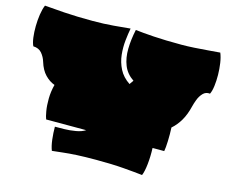

<svg xmlns="http://www.w3.org/2000/svg" viewBox="-108 -928 1313 1098"><g transform="rotate(15 548.0 -379.0)"><path d="M282 17Q272 -8 267.5 -46Q263 -84 263 -121Q283 -121 317 -121.5Q351 -122 385.5 -128Q420 -134 441 -148H204Q198 -162 192.5 -194Q187 -226 187.5 -267.5Q188 -309 199 -351Q168 -362 142 -389Q116 -416 102 -462Q94 -489 76 -510.5Q58 -532 25 -533Q16 -551 12 -582Q8 -613 8.5 -648.5Q9 -684 14 -717.5Q19 -751 29 -775Q70 -771 145.5 -766Q221 -761 314 -761Q382 -761 438.5 -766Q495 -771 536 -775Q530 -744 525.5 -702.5Q521 -661 525.5 -617.5Q530 -574 550 -534.5Q570 -495 612 -467L629 -491Q587 -519 569.5 -562.5Q552 -606 553 -660.5Q554 -715 567 -775Q608 -770 675 -765.5Q742 -761 842 -761Q874 -761 916 -763.5Q958 -766 999 -769.5Q1040 -773 1067 -775Q1077 -751 1082 -717.5Q1087 -684 1087.5 -648.5Q1088 -613 1084 -582Q1080 -551 1071 -533Q1046 -536 1029.5 -518.5Q1013 -501 1004 -477Q995 -453 991 -436Q979 -386 958 -350Q937 -314 908 -289Q910 -250 908.5 -208.5Q907 -167 903 -148H834Q836 -98 831 -52Q826 -6 816 17Q772 12 704.5 6.5Q637 1 540 1Q473 1 426.5 3.5Q380 6 346 10Q312 14 282 17Z"/></g></svg>

Font: Oi
Style: Regular
Weight: 400
Designer: Kostas Bartsokas, Mohamad Dakak
Foundry: Foundry5
Version: Version 4.000